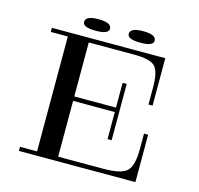

<svg xmlns="http://www.w3.org/2000/svg" viewBox="-121 -1000 1172 1130"><g transform="rotate(15 465.0 -435.0)"><path d="M322 0H194V-750H322ZM266 0H90V-25H266ZM90 -725V-750H266V-725ZM590 -394V-367H289V-394ZM781 -461H756V-566Q756 -662 726 -692.5Q696 -723 599 -723H298V-750H781ZM800 -289V0H298V-27H598Q706 -27 740.5 -60Q775 -93 775 -194V-289ZM576 -202V-545H601V-202ZM422 -833Q422 -870 343 -870Q264 -870 264 -833Q264 -800 343 -800Q422 -800 422 -833ZM694 -833Q694 -870 615 -870Q536 -870 536 -833Q536 -800 615 -800Q694 -800 694 -833Z"/></g></svg>

Font: Solide Mirage
Style: Mono
Weight: 400
Width: 6
Designer: Jérémy Landes
Foundry: Velvetyne Type Foundry
Version: Version 1.1